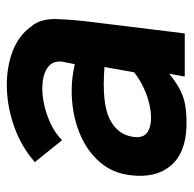

<svg xmlns="http://www.w3.org/2000/svg" viewBox="-22 -520 548 543"><g transform="rotate(-90 251.5 -249.0)"><path d="M167 5Q90 3 54 -39.5Q18 -82 27 -154Q33 -204 63 -239Q93 -274 138 -294Q183 -314 236 -318.5Q289 -323 341 -311L348 -346Q351 -371 335.5 -384.5Q320 -398 293.5 -401.5Q267 -405 236 -399.5Q205 -394 175.5 -380.5Q146 -367 126 -347L64 -424Q106 -461 160.5 -481Q215 -501 270.5 -503Q326 -505 373 -488.5Q420 -472 447 -435Q470 -409 468.5 -362.5Q467 -316 460 -261L428 0H306L314 -44Q279 -15 248 -4.5Q217 6 167 5ZM318 -143 333 -227Q230 -235 185 -212Q140 -189 135 -143Q132 -116 149.5 -105Q167 -94 196.5 -95.5Q226 -97 258.5 -109.5Q291 -122 318 -143Z"/></g></svg>

Font: Kulim Park
Style: Bold Italic
Weight: 700
Italic angle: -8°
Designer: Noponies / Dale Sattler
Foundry: Noponies
Version: Version 1.000; ttfautohint (v1.8.3)